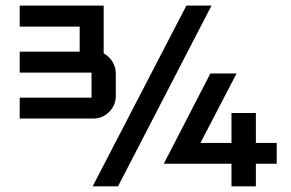

<svg xmlns="http://www.w3.org/2000/svg" viewBox="-20 -660 1030 680"><path d="M960 -80.1H886.2V0H799.8V-80.1H560.1L725.1 -399.9H817.9L689.9 -153.8H799.8V-259.8H886.2V-153.8H960ZM729 -640.1 397.9 0H308.1L640.1 -640.1ZM390.1 -319.8Q390.1 -287.1 366.7 -263.7Q343.3 -240.2 310.1 -240.2H49.8V-314H304.2V-402.8H49.8V-477.1H262.2V-565.9H49.8V-640.1H347.2V-471.2Q366.2 -460.9 378.2 -441.7Q390.1 -422.4 390.1 -399.9Z"/></svg>

Font: Laconic
Style: Regular
Weight: 400
Designer: Robby Woodard
Version: Version 1.000